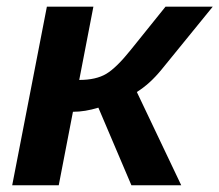

<svg xmlns="http://www.w3.org/2000/svg" viewBox="-20 -548 649 568"><path d="M118.7 -528.3H256.3L214.4 -311.5Q264.2 -311.5 294.4 -329.6Q324.7 -347.7 367.2 -400.9L469.7 -528.3H609.4L458 -342.3Q422.9 -299.3 384.8 -275.9L516.1 0H368.7L271 -229.5Q231.4 -217.3 195.8 -217.3L153.8 0H16.1Z"/></svg>

Font: Liberation Mono
Style: Bold Italic
Weight: 700
Italic angle: -12°
Monospace: yes
Designer: Steve Matteson
Foundry: Ascender Corporation
Version: Version 2.1.5